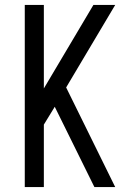

<svg xmlns="http://www.w3.org/2000/svg" viewBox="-20 -755 540 775"><path d="M80 0V-735H157V-398L357 -735H445L247 -402L445 0H361L201 -324L157 -252V0Z"/></svg>

Font: Iosevka NFM
Style: Regular
Weight: 400
Monospace: yes
Designer: Belleve Invis
Foundry: Belleve Invis
Version: Version 29.0.4; ttfautohint (v1.8.4);Nerd Fonts 3.3.0